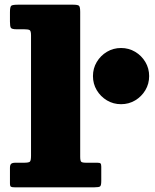

<svg xmlns="http://www.w3.org/2000/svg" viewBox="-20 -800 662 820"><path d="M83 -675H51Q30 -675 26.2 -681.5Q22.5 -688 22.5 -708V-748Q22.5 -771.5 28.5 -775.8Q34.5 -780 58 -780H291Q312 -780 317.2 -775.5Q322.5 -771 322.5 -749V-131Q322.5 -113.5 326.8 -109.2Q331 -105 348 -105H396Q406 -105 409.2 -102Q412.5 -99 412.5 -88V-27Q412.5 -8 407.5 -4Q402.5 0 383 0H43Q31 0 26.8 -2.5Q22.5 -5 22.5 -17V-83Q22.5 -96 27.8 -100.5Q33 -105 46 -105H82Q102.5 -105 107.5 -109.5Q112.5 -114 112.5 -135V-649Q112.5 -668 106.5 -671.5Q100.5 -675 83 -675ZM377 -475Q377 -508 393.2 -535.2Q409.5 -562.5 436.8 -578.8Q464 -595 497 -595Q530 -595 557.2 -578.8Q584.5 -562.5 600.8 -535.2Q617 -508 617 -475Q617 -442 600.8 -414.8Q584.5 -387.5 557.2 -371.2Q530 -355 497 -355Q464 -355 436.8 -371.2Q409.5 -387.5 393.2 -414.8Q377 -442 377 -475Z"/></svg>

Font: Besley* Fatface
Style: Regular
Weight: 900
Designer: Owen Earl
Foundry: indestructible type*
Version: Version 3.000; ttfautohint (v1.8.3)